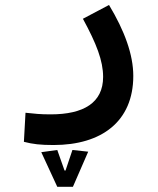

<svg xmlns="http://www.w3.org/2000/svg" viewBox="-20 -339 626 761"><path d="M192.4 235.8C382.3 235.8 508.3 142.6 508.3 -38.1C508.3 -122.1 474.1 -216.3 412.1 -319.3L308.6 -264.6C362.3 -166 388.7 -98.1 388.7 -34.2C388.7 68.4 311.5 114.3 180.7 114.3C138.7 114.3 118.2 111.8 81.1 107.9L74.7 223.1C110.8 232.4 140.1 235.8 192.4 235.8ZM207 401.4H269L329.6 262.2L267.1 255.4L239.7 336.9H235.8L207 255.4L143.6 264.2Z"/></svg>

Font: Cascadia Code NF SemiBold
Style: Regular
Weight: 600
Monospace: yes
Designer: Aaron Bell
Foundry: Saja Typeworks
Version: Version 2404.023